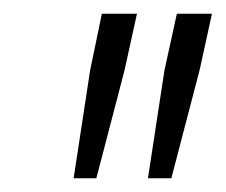

<svg xmlns="http://www.w3.org/2000/svg" viewBox="-20 -708 328 279"><path d="M87 -449 111 -606 128 -688H179L161 -606L120 -449ZM195 -449 219 -606 237 -688H288L270 -606L229 -449Z"/></svg>

Font: Saira Ultra Condensed Light
Style: Italic
Weight: 300
Width: 1
Italic angle: -12°
Designer: Hector Gatti with collaboration of the Omnibus-Type team
Foundry: Omnibus-Type
Version: Version 1.001; ttfautohint (v1.8)